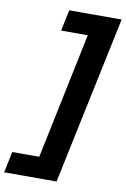

<svg xmlns="http://www.w3.org/2000/svg" viewBox="-170 -852 706 1079"><g transform="rotate(10 183.5 -313.0)"><path d="M434 -793 232 167H-67L-42 47H112L262 -673H110L135 -793Z"/></g></svg>

Font: Mona Sans Expanded
Style: Bold Italic
Weight: 700
Width: 7
Italic angle: -11.7°
Designer: Deni Anggara
Foundry: GitHub
Version: Version 1.001;gftools[0.9.33]